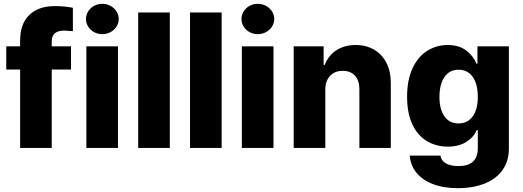

<svg xmlns="http://www.w3.org/2000/svg" viewBox="-20 -772 2728 1002"><path d="M350.6 -409.2H250V0H85V-409.2H12.7V-530.3H85V-559.6Q85 -647.9 133.1 -694.1Q181.2 -740.2 265.6 -740.2Q317.9 -740.2 360.4 -731.4V-609.4Q326.7 -612.3 315.4 -612.3Q283.2 -612.3 266.6 -598.6Q250 -585 250 -555.7V-530.3H350.6Z M430.7 -530.3H595.7V0H430.7ZM428.7 -672.9Q428.7 -694.3 440.2 -712.6Q451.7 -731 471.2 -741.5Q490.7 -752 513.7 -752Q536.6 -752 556.4 -741.5Q576.2 -731 587.9 -712.6Q599.6 -694.3 599.6 -672.9Q599.6 -651.4 587.9 -633.1Q576.2 -614.7 556.4 -604.2Q536.6 -593.8 513.7 -593.8Q490.7 -593.8 471.2 -604.2Q451.7 -614.7 440.2 -633.1Q428.7 -651.4 428.7 -672.9Z M866.2 0H701.2V-707H866.2Z M1136.7 0H971.7V-707H1136.7Z M1242.2 -530.3H1407.2V0H1242.2ZM1240.2 -672.9Q1240.2 -694.3 1251.7 -712.6Q1263.2 -731 1282.7 -741.5Q1302.2 -752 1325.2 -752Q1348.1 -752 1367.9 -741.5Q1387.7 -731 1399.4 -712.6Q1411.1 -694.3 1411.1 -672.9Q1411.1 -651.4 1399.4 -633.1Q1387.7 -614.7 1367.9 -604.2Q1348.1 -593.8 1325.2 -593.8Q1302.2 -593.8 1282.7 -604.2Q1263.2 -614.7 1251.7 -633.1Q1240.2 -651.4 1240.2 -672.9Z M1677.7 0H1512.7V-530.3H1668.9V-433.6H1674.8Q1693.4 -482.4 1735.6 -509.8Q1777.8 -537.1 1835.9 -537.1Q1891.1 -537.1 1932.9 -512.5Q1974.6 -487.8 1997.3 -442.6Q2020 -397.5 2019.5 -337.9V0H1855.5V-306.6Q1855.5 -351.6 1832.5 -377Q1809.6 -402.3 1768.6 -402.3Q1727.1 -402.3 1702.4 -376Q1677.7 -349.6 1677.7 -303.7Z M2118.2 40H2278.3Q2283.2 67.9 2308.1 81.3Q2333 94.7 2373 94.7Q2473.6 94.7 2473.6 1V-92.8H2467.8Q2451.2 -54.7 2412.6 -30.8Q2374 -6.8 2317.4 -6.8Q2256.8 -6.8 2208.7 -35.2Q2160.6 -63.5 2132.6 -121.8Q2104.5 -180.2 2104.5 -266.6Q2104.5 -355.5 2133.3 -416.5Q2162.1 -477.5 2210.4 -507.3Q2258.8 -537.1 2316.4 -537.1Q2375 -537.1 2412.4 -509Q2449.7 -481 2466.8 -439.5H2471.7V-530.3H2635.7V2.9Q2635.7 68.8 2602.5 115.5Q2569.3 162.1 2509 186Q2448.7 210 2369.1 210Q2294.4 210 2239.3 188.7Q2184.1 167.5 2153.1 128.9Q2122.1 90.3 2118.2 40ZM2473.6 -266.6Q2473.6 -332.5 2447.3 -370.4Q2420.9 -408.2 2373 -408.2Q2325.7 -408.2 2299.6 -369.9Q2273.4 -331.5 2273.4 -266.6Q2273.4 -201.2 2299.6 -164.6Q2325.7 -127.9 2373 -127.9Q2420.4 -127.9 2447 -164.6Q2473.6 -201.2 2473.6 -266.6Z"/></svg>

Font: Pretendard JP ExtraBold
Style: Regular
Weight: 800
Designer: Base glyphs from Inter by Rasmus Andersson; Hangeul glyphs from Noto Sans CJK(Source Han Sans) by Jang Soo-young and Kan
Foundry: Kil Hyung-jin
Version: Version 1.309